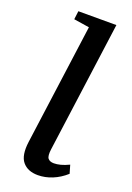

<svg xmlns="http://www.w3.org/2000/svg" viewBox="-145 -797 591 861"><g transform="rotate(20 150.0 -366.5)"><path d="M153 10Q104.5 10 79.8 -19.8Q55 -49.5 64 -116.5L142 -691.5L68 -703L73 -743H254.5L170 -120Q165.5 -86.5 174.2 -75.5Q183 -64.5 202.5 -64.5Q217 -64.5 234.5 -69Q252 -73.5 274 -84L285.5 -44.5Q256 -18 221.8 -4Q187.5 10 153 10Z"/></g></svg>

Font: Merriweather 36pt
Style: Italic
Weight: 400
Italic angle: -7.8°
Version: Version 2.101